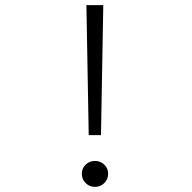

<svg xmlns="http://www.w3.org/2000/svg" viewBox="-20 -720 750 751"><path d="M327 -191.5 318 -700H384L375 -191.5ZM300 -40.5Q300 -61.5 315 -76Q330 -90.5 351.5 -90.5Q373 -90.5 388 -76Q403 -61.5 403 -40.5Q403 -19 388 -4Q373 11 351.5 11Q330 11 315 -4Q300 -19 300 -40.5Z"/></svg>

Font: League Mono UltraLight
Style: Regular
Weight: 200
Width: 6
Designer: Tyler Finck
Foundry: The League of Moveable Type / Tyler Finck
Version: Version 2.210